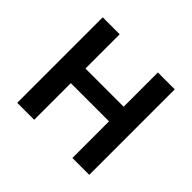

<svg xmlns="http://www.w3.org/2000/svg" viewBox="-132 -698 856 856"><g transform="rotate(45 296.0 -269.5)"><path d="M442.9 -323.2V-231H147.9V-323.2ZM175.8 -539.1V0H68.8V-539.1ZM522.9 -539.1V0H416.5V-539.1Z"/></g></svg>

Font: Inter 18pt Medium
Style: Regular
Weight: 500
Designer: Rasmus Andersson
Foundry: rsms
Version: Version 4.001;git-66647c0bb